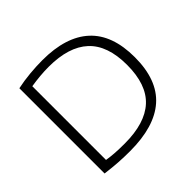

<svg xmlns="http://www.w3.org/2000/svg" viewBox="-179 -942 1143 1143"><g transform="rotate(-45 392.0 -371.0)"><path d="M303 5.5Q252.5 5.5 206.2 2.5Q160 -0.5 102 -8V-725.5Q153.5 -736.5 210.2 -741.8Q267 -747 317 -747Q514.5 -747 616.8 -653Q719 -559 719 -370Q719 -179.5 614.5 -87Q510 5.5 303 5.5ZM313 -49Q484 -49 569 -127Q654 -205 654 -370.5Q654 -535 569 -613.8Q484 -692.5 315.5 -692.5Q280 -692.5 242.5 -689.2Q205 -686 165 -679.5V-59Q195 -54 230 -51.5Q265 -49 313 -49Z"/></g></svg>

Font: Encode Sans Exp Lt
Style: Regular
Weight: 300
Width: 7
Designer: Multiple Designers
Foundry: Impallari Type
Version: Version 3.002; ttfautohint (v1.8.3) -l 8 -r 50 -G 200 -x 14 